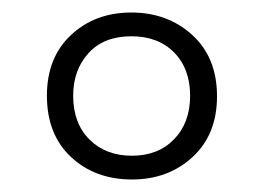

<svg xmlns="http://www.w3.org/2000/svg" viewBox="-20 -743 421 307"><path d="M191 -456Q132 -456 93.5 -492Q55 -528 55 -590Q55 -651 93.5 -687Q132 -723 190 -723Q248 -723 287.5 -687Q327 -651 327 -589Q327 -528 288 -492Q249 -456 191 -456ZM191 -494Q233 -494 258.5 -520.5Q284 -547 284 -590Q284 -633 258.5 -659Q233 -685 190 -685Q146 -685 121.5 -658Q97 -631 97 -590Q97 -546 123 -520Q149 -494 191 -494Z"/></svg>

Font: Noto Sans Khmer UI Condensed Light
Style: Regular
Weight: 300
Width: 3
Designer: Danh Hong and the Monotype Design Team
Foundry: Monotype Imaging Inc.
Version: Version 2.002; ttfautohint (v1.8.4.7-5d5b)